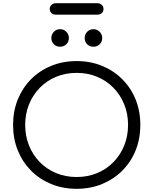

<svg xmlns="http://www.w3.org/2000/svg" viewBox="-20 -1174 961 1204"><path d="M461 10Q374 10 301 -20Q228 -50 174.5 -104Q121 -158 91.5 -231Q62 -304 62 -391Q62 -477 91.5 -550Q121 -623 174.5 -677Q228 -731 301 -761Q374 -791 461 -791Q547 -791 620 -761Q693 -731 747 -677Q801 -623 830.5 -550Q860 -477 860 -391Q860 -304 830.5 -231Q801 -158 747 -104Q693 -50 620 -20Q547 10 461 10ZM461 -64Q530 -64 589 -88.5Q648 -113 691.5 -157.5Q735 -202 759 -261.5Q783 -321 783 -391Q783 -460 759 -519.5Q735 -579 691.5 -623.5Q648 -668 589 -692.5Q530 -717 461 -717Q391 -717 332 -692.5Q273 -668 229.5 -623.5Q186 -579 162 -519.5Q138 -460 138 -391Q138 -321 162 -261.5Q186 -202 229.5 -157.5Q273 -113 332 -88.5Q391 -64 461 -64ZM357 -881Q333 -881 317.5 -896.5Q302 -912 302 -936Q302 -958 317.5 -974.5Q333 -991 357 -991Q380 -991 396 -974.5Q412 -958 412 -936Q412 -912 396 -896.5Q380 -881 357 -881ZM566 -881Q542 -881 526.5 -896.5Q511 -912 511 -936Q511 -958 526.5 -974.5Q542 -991 566 -991Q589 -991 605 -974.5Q621 -958 621 -936Q621 -912 605 -896.5Q589 -881 566 -881ZM331 -1082Q315 -1082 303.5 -1091.5Q292 -1101 292 -1118Q292 -1134 303.5 -1144Q315 -1154 331 -1154H590Q606 -1154 617.5 -1144Q629 -1134 629 -1118Q629 -1101 617.5 -1091.5Q606 -1082 590 -1082Z"/></svg>

Font: Comfortaa
Style: Regular
Weight: 400
Designer: Johan Aakerlund
Foundry: Johan Aakerlund
Version: Version 3.104; ttfautohint (v1.8.1.43-b0c9)